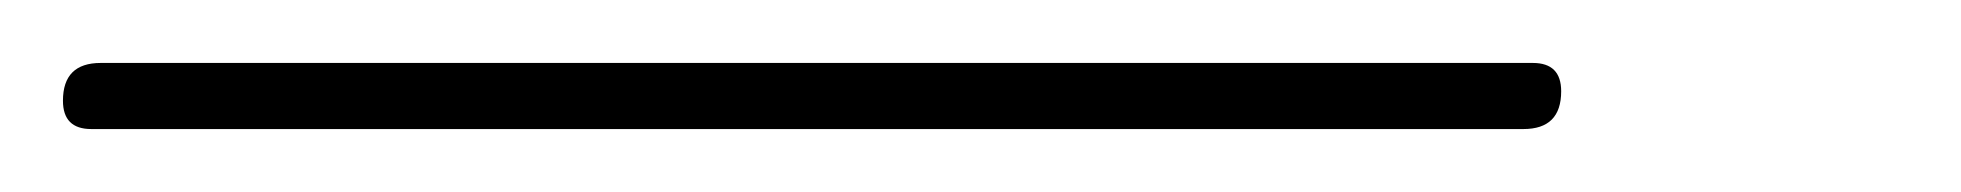

<svg xmlns="http://www.w3.org/2000/svg" viewBox="-47 -20 623 61"><path d="M-18 21Q-27 21 -27 12Q-27 0 -15 0H440Q449 0 449 9Q449 21 437 21Z"/></svg>

Font: Zen Loop
Style: Italic
Weight: 400
Italic angle: -15°
Designer: Yoshimichi Ohira
Foundry: A-1 Corp ZenFonts
Version: Version 1.000; ttfautohint (v1.8.3)